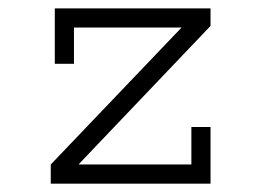

<svg xmlns="http://www.w3.org/2000/svg" viewBox="-20 -440 626 460"><path d="M111.3 -419.9H484.4V-377.9L168 -45.9H438.5V-135.7H484.4V0H101.6V-45.9L415 -374H157.2V-287.1H111.3Z"/></svg>

Font: Thabit
Style: Regular
Weight: 500
Designer: Regenerated by Nadim Shaikli
Foundry: MAK Alagha
Version: 0.01